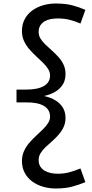

<svg xmlns="http://www.w3.org/2000/svg" viewBox="-20 -889 521 1093"><path d="M296 184Q260 184 225.5 174Q191 164 164 144.5Q137 125 121 95.5Q105 66 105 27Q105 -3 116.5 -28.5Q128 -54 146 -75Q164 -96 184.5 -115Q205 -134 223.5 -152Q242 -170 253.5 -188Q265 -206 265 -225Q265 -265 230 -286Q195 -307 128 -306H74V-379H128Q195 -379 230 -399.5Q265 -420 265 -459Q265 -479 253.5 -497Q242 -515 223.5 -533Q205 -551 184.5 -570Q164 -589 146 -610Q128 -631 116.5 -656Q105 -681 105 -712Q105 -751 121 -780.5Q137 -810 164 -829.5Q191 -849 225.5 -859Q260 -869 296 -869Q352 -869 390.5 -859Q429 -849 466 -833L438 -755Q406 -769 375.5 -776.5Q345 -784 308 -784Q289 -784 269.5 -780.5Q250 -777 234.5 -768Q219 -759 209.5 -744Q200 -729 200 -707Q200 -686 211 -668.5Q222 -651 239.5 -634.5Q257 -618 276.5 -600.5Q296 -583 313.5 -563.5Q331 -544 342 -520.5Q353 -497 353 -467Q353 -425 329 -396Q305 -367 262.5 -351.5Q220 -336 164 -336V-349Q220 -349 262.5 -333.5Q305 -318 329 -289Q353 -260 353 -218Q353 -189 342 -165.5Q331 -142 313.5 -122Q296 -102 276.5 -85Q257 -68 239.5 -51.5Q222 -35 211 -17Q200 1 200 21Q200 44 209.5 59Q219 74 234.5 83Q250 92 269.5 96Q289 100 308 100Q345 100 375.5 91.5Q406 83 438 70L466 148Q429 163 390.5 173.5Q352 184 296 184Z"/></svg>

Font: BioRhyme ExtraBold
Style: Regular
Weight: 400
Version: Version 1.600;gftools[0.9.33]